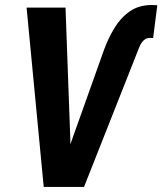

<svg xmlns="http://www.w3.org/2000/svg" viewBox="-20 -741 644 761"><path d="M266.6 -190.9 392.1 -543Q408.2 -587.4 432.6 -628.4Q457 -669.4 493.4 -695.3Q529.8 -721.2 582.5 -721.2L603.5 -720.2L586.9 -590.3L573.2 -590.8Q559.1 -590.3 549.6 -581.1Q540 -571.8 534.4 -559.3Q528.8 -546.9 524.4 -534.7L313 0H200.2ZM239.7 -710.9 258.8 -186 259.8 0H153.3L85.4 -710.9Z"/></svg>

Font: Roboto Condensed ExtraBold
Style: Italic
Weight: 800
Italic angle: -12°
Designer: Christian Robertson
Foundry: Google
Version: Version 3.008; 2023